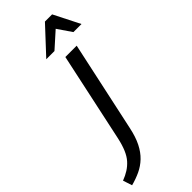

<svg xmlns="http://www.w3.org/2000/svg" viewBox="-423 -953 1210 1210"><g transform="rotate(-45 181.5 -348.0)"><path d="M91 -61 219 -658H320L190 -55Q176 12 153 57.5Q130 103 98.5 133Q67 163 28.5 181Q-10 199 -55 211L-75 150Q-43 138 -17 121.5Q9 105 29.5 82Q50 59 65 24Q80 -11 91 -61ZM124 -733 286 -907H350L322 -845L197 -733ZM366 -733 290 -844 286 -907H350L438 -733Z"/></g></svg>

Font: Ysabeau Office SemiBold
Style: Italic
Weight: 600
Italic angle: -12°
Designer: Christian Thalmann (Catharsis Fonts)
Version: Version 2.001;gftools[0.9.30]; featfreeze: tnum,lnum,ss02